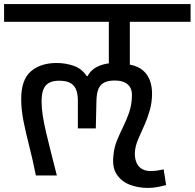

<svg xmlns="http://www.w3.org/2000/svg" viewBox="-56 -861 955 942"><path d="M669 61Q621 61 580 45Q539 29 516 -6.5Q493 -42 501 -102Q504 -137 517.5 -170.5Q531 -204 548 -238.5Q565 -273 577.5 -309Q590 -345 591 -385Q594 -426 571.5 -446Q549 -466 507 -466Q469 -466 449.5 -452.5Q430 -439 423.5 -415Q417 -391 417 -358L414 -231H326V-357Q327 -390 320 -414Q313 -438 293 -451.5Q273 -465 234 -465Q189 -465 168.5 -441.5Q148 -418 148 -364Q148 -330 154 -292Q160 -254 170.5 -210Q181 -166 194 -114Q207 -62 223 0H120Q104 -80 87 -146Q70 -212 59 -268Q48 -324 48 -375Q48 -470 95.5 -511Q143 -552 222 -552Q264 -552 304.5 -538.5Q345 -525 370 -487H373Q390 -518 419 -532.5Q448 -547 478 -550V-754H-36V-841H879V-754H581V-544Q622 -536 645.5 -515.5Q669 -495 679.5 -466Q690 -437 690 -402Q690 -359 679 -320.5Q668 -282 653 -248Q638 -214 625 -185Q612 -156 608 -132Q604 -111 606.5 -91Q609 -71 617.5 -55.5Q626 -40 642.5 -31Q659 -22 682 -22Q702 -22 717.5 -24.5Q733 -27 747 -30L759 47Q741 52 717.5 56.5Q694 61 669 61Z"/></svg>

Font: Matangi SemiBold
Style: Regular
Weight: 600
Designer: Prashant Pant
Foundry: The Graphic Ant
Version: Version 3.002